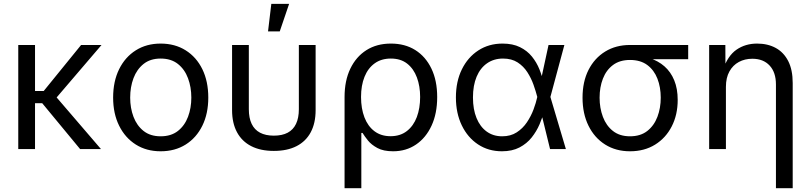

<svg xmlns="http://www.w3.org/2000/svg" viewBox="-20 -777 4228 1001"><path d="M162.6 -542.5V0H75.2V-542.5ZM509.3 -542.5 249.5 -238.8H129.4V-302.7H208L402.8 -542.5ZM397.5 0 198.2 -241.2 245.1 -304.2 506.3 0Z M817.4 11.7Q743.7 11.7 688 -23.4Q632.3 -58.6 601.1 -121.6Q569.8 -184.6 569.8 -268.1Q569.8 -353 601.1 -416.3Q632.3 -479.5 688 -514.6Q743.7 -549.8 817.4 -549.8Q892.1 -549.8 948 -514.6Q1003.9 -479.5 1034.9 -416.3Q1065.9 -353 1065.9 -268.1Q1065.9 -184.6 1034.9 -121.6Q1003.9 -58.6 948 -23.4Q892.1 11.7 817.4 11.7ZM817.4 -66.4Q872.1 -66.4 907.5 -94.2Q942.9 -122.1 960.2 -168Q977.5 -213.9 977.5 -268.1Q977.5 -322.8 960.2 -369.1Q942.9 -415.5 907.5 -443.6Q872.1 -471.7 817.4 -471.7Q763.7 -471.7 728.5 -443.6Q693.4 -415.5 676 -369.4Q658.7 -323.2 658.7 -268.1Q658.7 -213.9 676 -168Q693.4 -122.1 728.5 -94.2Q763.7 -66.4 817.4 -66.4Z M1407.7 9.8Q1338.4 9.8 1289.8 -15.1Q1241.2 -40 1215.6 -87.6Q1189.9 -135.3 1189.9 -203.1V-542.5H1277.3V-207.5Q1277.3 -162.1 1292 -131.3Q1306.6 -100.6 1335.7 -85.2Q1364.7 -69.8 1407.7 -69.8Q1451.2 -69.8 1480 -85.2Q1508.8 -100.6 1523.4 -131.3Q1538.1 -162.1 1538.1 -207.5V-542.5H1625.5V-203.1Q1625.5 -135.3 1600.1 -87.6Q1574.7 -40 1526.1 -15.1Q1477.5 9.8 1407.7 9.8ZM1377.4 -613.3 1394.5 -756.8H1487.3L1438.5 -613.3Z M1776.4 204.1V-271Q1776.4 -356.4 1806.4 -418.9Q1836.4 -481.4 1890.4 -515.6Q1944.3 -549.8 2018.1 -549.8Q2091.3 -549.8 2145.3 -515.9Q2199.2 -481.9 2229.2 -419.4Q2259.3 -356.9 2259.3 -271Q2259.3 -185.5 2230 -122.1Q2200.7 -58.6 2148.9 -23.4Q2097.2 11.7 2029.3 11.7Q1979 11.7 1947.5 -5.4Q1916 -22.5 1898.2 -44.7Q1880.4 -66.9 1870.1 -84H1863.8V204.1ZM2016.1 -66.9Q2066.9 -66.9 2101.3 -93.8Q2135.7 -120.6 2153.1 -166.7Q2170.4 -212.9 2170.4 -271.5Q2170.4 -327.6 2153.6 -373Q2136.7 -418.5 2103 -445.1Q2069.3 -471.7 2017.6 -471.7Q1967.8 -471.7 1933.1 -446.5Q1898.4 -421.4 1880.4 -376.5Q1862.3 -331.5 1862.3 -271.5Q1862.3 -211.4 1880.1 -165Q1897.9 -118.7 1932.4 -92.8Q1966.8 -66.9 2016.1 -66.9Z M2596.7 11.7Q2526.4 11.7 2472.2 -24.2Q2418 -60.1 2387.5 -123.5Q2356.9 -187 2356.9 -269Q2356.9 -352.1 2387.9 -415.3Q2418.9 -478.5 2473.9 -514.2Q2528.8 -549.8 2600.1 -549.8Q2653.3 -549.8 2690.9 -531.2Q2728.5 -512.7 2753.2 -482.2Q2777.8 -451.7 2792.2 -415.8Q2806.6 -379.9 2813.5 -345.7H2845.2L2849.1 -272.9L2930.2 0H2847.7L2780.8 -272.9Q2773.4 -301.3 2761.5 -335.2Q2749.5 -369.1 2729.5 -400.4Q2709.5 -431.6 2678.5 -451.7Q2647.5 -471.7 2602.5 -471.7Q2554.7 -471.7 2519.3 -447Q2483.9 -422.4 2464.8 -377Q2445.8 -331.5 2445.8 -268.6Q2445.8 -207 2464.4 -161.6Q2482.9 -116.2 2517.1 -91.3Q2551.3 -66.4 2598.1 -66.4Q2642.1 -66.4 2673.8 -86.9Q2705.6 -107.4 2727.1 -139.4Q2748.5 -171.4 2761.5 -206.1Q2774.4 -240.7 2780.8 -270L2839.8 -542.5H2922.4L2849.1 -270L2845.2 -199.2H2817.4Q2808.6 -165.5 2793 -128.9Q2777.3 -92.3 2752 -60.3Q2726.6 -28.3 2688.5 -8.3Q2650.4 11.7 2596.7 11.7Z M3264.6 11.7Q3190.9 11.7 3135 -23.4Q3079.1 -58.6 3048.1 -121.6Q3017.1 -184.6 3017.1 -267.6Q3017.1 -351.1 3048.3 -412.6Q3079.6 -474.1 3135.3 -508.3Q3190.9 -542.5 3264.6 -542.5H3567.9V-468.3H3334.5L3264.6 -464.4Q3210.9 -464.4 3175.8 -438Q3140.6 -411.6 3123.3 -366.9Q3106 -322.3 3106 -267.6Q3106 -213.9 3123.3 -167.7Q3140.6 -121.6 3175.8 -94Q3210.9 -66.4 3264.6 -66.4Q3319.3 -66.4 3354.7 -94.2Q3390.1 -122.1 3407.5 -168Q3424.8 -213.9 3424.8 -267.6Q3424.8 -322.3 3407.5 -366.9Q3390.1 -411.6 3354.7 -438Q3319.3 -464.4 3264.6 -464.4V-488.8Q3319.8 -488.8 3365.5 -474.4Q3411.1 -460 3444.1 -431.2Q3477.1 -402.3 3495.1 -358.4Q3513.2 -314.5 3513.2 -255.9Q3513.2 -178.7 3482.2 -118.2Q3451.2 -57.6 3395.3 -22.9Q3339.4 11.7 3264.6 11.7Z M3764.6 -324.2V0H3677.2V-542.5H3761.7L3762.2 -411.1H3748.5Q3773.4 -485.8 3819.6 -517.8Q3865.7 -549.8 3927.2 -549.8Q3982.4 -549.8 4024.2 -527.1Q4065.9 -504.4 4089.4 -458.7Q4112.8 -413.1 4112.8 -343.8V204.1H4025.4V-336.4Q4025.4 -399.9 3992.4 -435.3Q3959.5 -470.7 3902.3 -470.7Q3863.3 -470.7 3832 -453.9Q3800.8 -437 3782.7 -404.3Q3764.6 -371.6 3764.6 -324.2Z"/></svg>

Font: Inter 16pt
Style: Regular
Weight: 400
Version: Version 4.001;git-66647c0bb